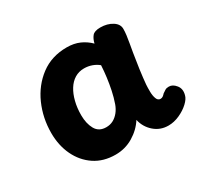

<svg xmlns="http://www.w3.org/2000/svg" viewBox="-99 -1019 731 694"><g transform="rotate(-30 266.0 -672.5)"><path d="M43.1 -645.8Q43.1 -708.1 67.4 -763.1Q91.8 -818 137.3 -852.2Q182.9 -886.3 245.9 -886.3Q275.9 -886.3 299 -876.1Q322.1 -865.9 340.2 -847.8Q344.2 -865.4 353.4 -876.7Q362.6 -887.9 387.1 -887.9Q416.2 -887.9 437.2 -874.5Q458.1 -861.1 457.1 -840Q456.9 -819.3 450.4 -784.2Q444 -749 439 -714.2Q437 -703.2 434.8 -686.6Q432.6 -669.9 430.6 -653.2Q428.6 -636.6 427.8 -625.6Q427 -613.9 427.2 -597.1Q427.3 -580.3 431.9 -567.9Q436.4 -555.4 447.4 -555.4Q453.1 -555.4 457.7 -558.6Q462.2 -561.8 466.7 -567Q474.6 -572.7 480 -575.8Q485.4 -578.9 495 -578.9Q510.8 -578.9 523.7 -562.7Q536.7 -546.6 530.2 -522.9Q527.1 -508.9 510.6 -493.6Q494 -478.2 470.8 -467.8Q447.6 -457.3 424.2 -457.3Q390.3 -457.3 365.7 -478.8Q341 -500.2 333.4 -533.1Q313.8 -502.2 280.2 -482Q246.7 -461.8 206.3 -461.8Q155.8 -461.8 119.2 -486.3Q82.7 -510.9 62.9 -552.4Q43.1 -594 43.1 -645.8ZM169 -647.8Q169 -612.8 182.4 -588.7Q195.8 -564.6 226.4 -564.6Q242.8 -564.6 255.9 -571.6Q269 -578.7 279.1 -591.2Q289.2 -603.7 295.1 -620.2Q303.6 -644.4 308.8 -669.5Q314 -694.6 317.2 -719.2Q320.4 -743.9 321.7 -768.3Q310.4 -777.9 294.8 -783.6Q279.1 -789.2 262.1 -789.2Q240.6 -789.2 223.2 -778.7Q205.9 -768.1 194 -748.9Q182.1 -729.8 175.6 -704Q169 -678.2 169 -647.8Z"/></g></svg>

Font: Playpen Sans
Style: Regular
Weight: 400
Designer: Laura Meseguer, Veronika Burian, José Scaglione, Kostas Bartsokas, Vera Evstafieva, Tom Grace, Yorlmar Campos
Foundry: TypeTogether
Version: Version 2.000